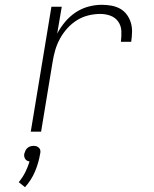

<svg xmlns="http://www.w3.org/2000/svg" viewBox="-20 -548 640 799"><path d="M108 0 194 -520H237L218 -408Q231 -433 250.5 -456.5Q270 -480 295 -496.5Q320 -513 348 -520.5Q376 -528 403 -528Q424 -528 443.5 -524.5Q463 -521 479.5 -512Q496 -503 507.5 -487.5Q519 -472 524.5 -453.5Q530 -435 529.5 -415Q529 -395 526 -374H483Q486 -397 485 -419Q484 -441 472 -458Q460 -475 440 -482.5Q420 -490 397 -490Q373 -490 348 -484Q323 -478 300.5 -464Q278 -450 260 -430Q242 -410 229.5 -387Q217 -364 210 -340Q203 -316 199 -291L151 0ZM84 231 58 210Q74 191 85 169Q96 147 103 124Q97 123 92.5 120.5Q88 118 85 113.5Q82 109 81 103.5Q80 98 81 92Q83 85 86 78.5Q89 72 94.5 67.5Q100 63 106.5 61Q113 59 120 59Q127 59 132.5 61Q138 63 142.5 67.5Q147 72 148 78.5Q149 85 147 92Q141 129 126 165Q111 201 84 231Z"/></svg>

Font: Iosevka XLt Ex Obl
Style: Regular
Weight: 200
Width: 7
Italic angle: -9°
Monospace: yes
Designer: Belleve Invis
Foundry: Belleve Invis
Version: Version 32.5.0; ttfautohint (v1.8.4)